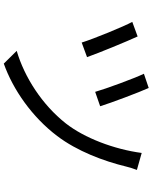

<svg xmlns="http://www.w3.org/2000/svg" viewBox="87 -880 825 1040"><g transform="rotate(90 500.0 -359.5)"><path d="M456 -752 379 -726C404 -674 461 -519 477 -462L555 -489C538 -545 478 -704 456 -752ZM900 -688 808 -714C788 -564 727 -404 648 -303C547 -175 398 -79 255 -37L324 33C465 -17 613 -120 716 -256C798 -364 852 -507 882 -631C886 -647 893 -671 900 -688ZM177 -692 98 -663C122 -620 191 -451 210 -389L289 -418C266 -483 203 -636 177 -692Z"/></g></svg>

Font: Microsoft YaHei
Style: Regular
Weight: 400
Designer: Ryoko NISHIZUKA 西塚涼子 (kana, bopomofo & ideographs); Paul D. Hunt (Latin, Greek & Cyrillic); Sandoll Communications 산돌커뮤니
Foundry: Adobe
Version: Version 2.001;hotconv 1.0.111;makeotfexe 2.5.65597